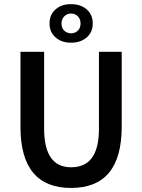

<svg xmlns="http://www.w3.org/2000/svg" viewBox="-20 -907 695 939"><path d="M280.8 -792Q280.8 -769.5 294.4 -756.8Q308.1 -744.1 327.6 -744.1Q346.7 -744.1 360.4 -756.8Q374 -769.5 374 -792Q374 -814 360.4 -827.6Q346.7 -840.8 327.1 -840.8Q307.6 -840.8 294.4 -827.1Q280.8 -813.5 280.8 -792ZM251.5 -724.1Q222.2 -750 222.2 -792.5Q222.2 -835 251.5 -860.8Q280.3 -886.7 327.1 -886.7Q374 -886.7 403.8 -861.3Q433.6 -835 433.6 -792.5Q433.6 -750 404.3 -724.1Q374 -698.2 327.6 -698.2Q281.2 -698.2 251.5 -724.1ZM575.2 -287.1Q575.2 12.2 327.6 12.2Q80.1 12.2 80.1 -287.1V-653.8H195.8V-277.8Q195.8 -88.9 328.1 -88.9Q464.4 -88.9 463.9 -277.8V-653.8H575.2Z"/></svg>

Font: SourceSansPro-Semibold
Style: Regular
Weight: 600
Designer: Paul D. Hunt
Foundry: Adobe Systems Incorporated
Version: Version 2.020;PS 2.0;hotconv 1.0.86;makeotf.lib2.5.63406